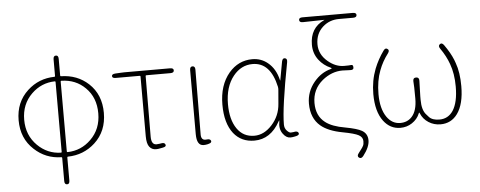

<svg xmlns="http://www.w3.org/2000/svg" viewBox="-59 -951 3262 1306"><g transform="rotate(-5 1572.0 -298.0)"><path d="M350 198Q332 198 332 174V16Q332 11 327 11Q220 9 143 -63Q59 -140 59 -264Q59 -388 143 -465Q220 -536 327 -538Q332 -538 332 -543V-657Q332 -681 350 -681Q367 -681 367 -657V-543Q367 -538 372 -538Q483 -536 559 -466Q641 -390 641 -264.5Q641 -139 557 -62Q479 9 372 11Q367 11 367 16V174Q367 198 350 198ZM327 -20Q332 -20 332 -25V-502Q332 -507 327 -507Q235 -505 168 -440Q97 -371 97 -264.5Q97 -158 168 -88Q235 -22 327 -20ZM367 -25Q367 -20 372 -20Q465 -22 532 -88Q603 -157 603 -265Q603 -373 535 -440Q470 -505 372 -507Q367 -507 367 -502Z M1000 10Q987 13 973 13Q945 13 928 -8.5Q911 -30 911 -81V-489Q911 -494 906 -494H742Q718 -494 718 -508Q717 -522 741 -524L778 -526Q790 -527 803 -527H1116Q1140 -527 1140 -511Q1140 -494 1116 -494H951Q946 -494 946 -489L944 -75Q944 -20 979 -20Q990 -20 1001 -22L1013 -24Q1035 -28 1040 -13Q1046 1 1021 6Z M1325 10Q1312 13 1298 13Q1251 13 1251 -66V-503Q1251 -527 1269 -527Q1287 -527 1287 -503L1284 -59Q1284 -40 1293 -30Q1302 -20 1323 -23Q1345 -26 1351 -12Q1356 2 1332 8Z M1645 13Q1556 13 1504 -52Q1449 -122 1449 -249Q1449 -382 1518 -464Q1583 -540 1678 -540Q1738 -540 1783 -503Q1836 -460 1854 -381Q1855 -376 1856 -381L1879 -507Q1884 -530 1900 -527Q1917 -524 1913 -500Q1854 -192 1854 -79Q1854 -53 1869.5 -36.5Q1885 -20 1896 -20Q1907 -20 1918 -22L1921 -23Q1943 -27 1949 -13Q1955 1 1931 7L1917 10Q1904 13 1890 13Q1862 13 1840 -18Q1815 -52 1825 -104Q1826 -109 1824.5 -109Q1823 -109 1820 -103Q1756 13 1645 13ZM1648 -20Q1714 -20 1768.5 -80Q1823 -140 1829 -222L1837 -317Q1838 -328 1836 -338Q1799 -507 1677 -507Q1599 -507 1545 -440Q1487 -368 1487 -249Q1487 -144 1529.5 -82Q1572 -20 1648 -20Z M2373 182Q2358 201 2343 190Q2329 179 2344 160L2365 132Q2372 123 2377 113Q2383 103 2383 81Q2383 54 2355.5 39Q2328 24 2248 9Q2150 -9 2099 -52Q2036 -106 2036 -205Q2036 -287 2089 -351Q2138 -410 2205 -427Q2211 -429 2211 -431Q2211 -433 2205 -436Q2157 -457 2126 -497Q2091 -542 2091 -602Q2091 -717 2188 -762Q2193 -764 2188 -764L2043 -761Q2019 -761 2019 -778Q2019 -794 2043 -794H2387Q2411 -794 2411 -778Q2411 -761 2387 -761H2289Q2225 -761 2179 -720Q2129 -675 2129 -602Q2129 -533 2187 -484Q2239 -440 2297 -440Q2334 -440 2346 -442Q2358 -444 2359 -425Q2360 -406 2335 -408L2307 -409Q2295 -410 2283 -410Q2209 -410 2145 -358Q2074 -299 2074 -206Q2074 -118 2134 -72Q2179 -37 2268 -22Q2349 -7 2380 11Q2418 33 2418 78.5Q2418 124 2373 182Z M2642 13Q2572 13 2527 -47Q2478 -113 2478 -232Q2478 -323 2509 -403Q2534 -466 2573 -520Q2587 -540 2601 -529Q2616 -519 2601 -499Q2562 -448 2540 -389Q2513 -319 2513 -228Q2513 -129 2552 -72Q2588 -20 2644 -20Q2693 -20 2723 -53Q2760 -93 2760 -177Q2760 -267 2757 -294Q2755 -318 2777 -319Q2799 -319 2798 -295L2795 -189Q2795 -177 2795 -165Q2795 -93 2825 -62Q2833 -53 2841 -44Q2863 -20 2912 -20Q2971 -20 3005 -71Q3041 -127 3041 -234Q3041 -323 3016 -390Q2996 -446 2958 -500Q2944 -520 2959 -531Q2973 -541 2987 -521Q3027 -465 3047 -415Q3051 -404 3055 -393Q3079 -328 3079 -234Q3079 -111 3032 -46Q2989 13 2916 13Q2871 13 2834.5 -10.5Q2798 -34 2782 -73Q2780 -79 2778 -79Q2776 -79 2774 -73Q2759 -35 2721 -10Q2686 13 2642 13Z"/></g></svg>

Font: Resource Han Rounded JP ExtraLight
Style: Regular
Weight: 250
Designer: Cyano Hao (round all glyphs); Ryoko NISHIZUKA 西塚涼子 (kana, bopomofo & ideographs); Paul D. Hunt (Latin, Greek & Cyrillic)
Foundry: Cyano Hao
Version: 0.990